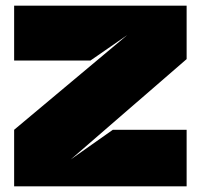

<svg xmlns="http://www.w3.org/2000/svg" viewBox="-20 -659 710 679"><path d="M430 -535 30 -200V0H640V-200H379L230 -95L640 -450V-639H30V-445H300L430 -535Z"/></svg>

Font: Banana Brick
Style: Regular
Weight: 400
Designer: artmaker
Foundry: artmaker
Version: Version 4.000 2011 initial release